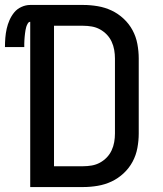

<svg xmlns="http://www.w3.org/2000/svg" viewBox="-37 -755 657 775"><path d="M85 0V-667Q79 -667 75 -660Q71 -653 69 -646.5Q67 -640 66 -633.5Q65 -627 64 -620Q63 -613 62.5 -606Q62 -599 61.5 -592.5Q61 -586 61 -579Q61 -572 61 -565H-17Q-17 -584 -15.5 -602.5Q-14 -621 -10 -639Q-6 -657 1.5 -674Q9 -691 20.5 -705Q32 -719 49.5 -727Q67 -735 85 -735H299Q328 -735 357.5 -730Q387 -725 413.5 -712.5Q440 -700 462 -679.5Q484 -659 498 -633Q512 -607 517.5 -577.5Q523 -548 523 -519V-216Q523 -187 517.5 -157.5Q512 -128 498 -102Q484 -76 462 -55.5Q440 -35 413.5 -22.5Q387 -10 357.5 -5Q328 0 299 0ZM181 -84H299Q316 -84 333.5 -87Q351 -90 366.5 -98.5Q382 -107 394 -119.5Q406 -132 413.5 -148Q421 -164 424 -181.5Q427 -199 427 -216V-519Q427 -536 424 -553.5Q421 -571 413.5 -587Q406 -603 394 -615.5Q382 -628 366.5 -636.5Q351 -645 333.5 -648Q316 -651 299 -651H181Z"/></svg>

Font: Iosevka Curly Medium Extended
Style: Regular
Weight: 500
Width: 7
Monospace: yes
Designer: Belleve Invis
Foundry: Belleve Invis
Version: Version 11.1.0; ttfautohint (v1.8.3)